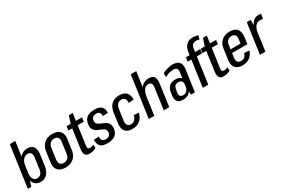

<svg xmlns="http://www.w3.org/2000/svg" viewBox="84 -1862 4350 2976"><g transform="rotate(-30 2259.5 -374.0)"><path d="M258 8Q205 8 170.5 -19Q136 -46 122 -97Q108 -148 118 -218L133 -325Q143 -396 171 -445.5Q199 -495 241 -521.5Q283 -548 336 -548Q409 -548 441 -500.5Q473 -453 461 -363L435 -177Q422 -87 376.5 -39.5Q331 8 258 8ZM134 -740H232L153 -181L90 0H30ZM239 -68Q280 -68 305 -94.5Q330 -121 337 -171L364 -368Q372 -419 354 -445Q336 -471 295 -471Q264 -471 238.5 -454Q213 -437 196.5 -405.5Q180 -374 174 -328L157 -213Q148 -146 170 -107Q192 -68 239 -68Z M703 8Q644 8 604.5 -14Q565 -36 548 -77.5Q531 -119 539 -177L565 -363Q574 -422 602 -463Q630 -504 676 -526Q722 -548 782 -548Q842 -548 881.5 -526Q921 -504 938 -462.5Q955 -421 946 -363L920 -177Q912 -119 883 -77.5Q854 -36 808.5 -14Q763 8 703 8ZM715 -69Q759 -69 787.5 -95.5Q816 -122 822 -172L849 -368Q856 -419 835.5 -445Q815 -471 771 -471Q741 -471 718.5 -459Q696 -447 682 -424Q668 -401 663 -368L636 -172Q630 -122 650 -95.5Q670 -69 715 -69Z M1136 8Q1081 8 1058.5 -24.5Q1036 -57 1046 -126L1102 -524L1151 -670H1220L1145 -136Q1139 -98 1148.5 -82.5Q1158 -67 1185 -67Q1202 -67 1218.5 -72Q1235 -77 1251 -87L1254 -24Q1237 -14 1217.5 -7Q1198 0 1177.5 4Q1157 8 1136 8ZM1036 -540H1311L1301 -468H1026Z M1454 7Q1369 7 1331 -30Q1293 -67 1295 -147L1387 -152Q1383 -106 1402.5 -83.5Q1422 -61 1463 -61Q1501 -61 1523.5 -80Q1546 -99 1551 -133Q1554 -162 1543.5 -180Q1533 -198 1512.5 -209.5Q1492 -221 1466.5 -230.5Q1441 -240 1416 -251.5Q1391 -263 1371.5 -281.5Q1352 -300 1342.5 -328.5Q1333 -357 1340 -402Q1350 -475 1399 -511.5Q1448 -548 1536 -548Q1620 -548 1657.5 -512.5Q1695 -477 1693 -400L1600 -394Q1604 -437 1585.5 -458.5Q1567 -480 1527 -480Q1490 -480 1467.5 -461Q1445 -442 1441 -407Q1436 -378 1447.5 -359.5Q1459 -341 1479 -329.5Q1499 -318 1524 -308Q1549 -298 1574 -285.5Q1599 -273 1618.5 -255.5Q1638 -238 1647.5 -209Q1657 -180 1651 -136Q1641 -65 1591.5 -29Q1542 7 1454 7Z M1900 8Q1844 8 1807 -13.5Q1770 -35 1754.5 -76.5Q1739 -118 1747 -177L1773 -363Q1782 -422 1808.5 -463.5Q1835 -505 1878.5 -526.5Q1922 -548 1979 -548Q2062 -548 2103.5 -504Q2145 -460 2142 -378L2051 -371Q2053 -421 2034 -447.5Q2015 -474 1975 -474Q1947 -474 1925.5 -461.5Q1904 -449 1890.5 -426.5Q1877 -404 1872 -371L1843 -169Q1836 -121 1856 -93.5Q1876 -66 1918 -66Q1958 -66 1984.5 -92.5Q2011 -119 2022 -169L2111 -162Q2091 -80 2037 -36Q1983 8 1900 8Z M2516 -379Q2523 -427 2508 -449.5Q2493 -472 2456 -472Q2408 -472 2378 -431.5Q2348 -391 2336 -309L2289 -241L2297 -296Q2314 -422 2367.5 -485Q2421 -548 2509 -548Q2574 -548 2600.5 -509.5Q2627 -471 2615 -389L2561 0H2463ZM2299 -740H2397L2344 -370L2293 0H2195Z M2946 -183 2975 -386Q2981 -432 2963 -452.5Q2945 -473 2900 -473Q2865 -473 2825.5 -460.5Q2786 -448 2753 -427L2749 -498Q2775 -513 2806.5 -524Q2838 -535 2870 -541.5Q2902 -548 2930 -548Q3014 -548 3049.5 -507.5Q3085 -467 3074 -386L3020 0H2949ZM2805 8Q2740 8 2710 -27.5Q2680 -63 2689 -129L2697 -189Q2706 -254 2747 -290Q2788 -326 2853 -326Q2923 -326 2956 -291Q2989 -256 2980 -191L2971 -130Q2962 -63 2919 -27.5Q2876 8 2805 8ZM2845 -52Q2882 -52 2908 -78Q2934 -104 2940 -145L2945 -175Q2951 -220 2933 -243Q2915 -266 2876 -266Q2835 -266 2814.5 -245Q2794 -224 2788 -174L2782 -143Q2776 -94 2790.5 -73Q2805 -52 2845 -52Z M3244 -590Q3256 -672 3300 -714Q3344 -756 3416 -756Q3441 -756 3467 -751.5Q3493 -747 3510 -739L3490 -673Q3480 -678 3465 -681Q3450 -684 3436 -684Q3393 -684 3371 -662Q3349 -640 3342 -590L3259 0H3161ZM3171 -540H3427L3417 -468H3160Z M3536 8Q3481 8 3458.5 -24.5Q3436 -57 3446 -126L3502 -524L3551 -670H3620L3545 -136Q3539 -98 3548.5 -82.5Q3558 -67 3585 -67Q3602 -67 3618.5 -72Q3635 -77 3651 -87L3654 -24Q3637 -14 3617.5 -7Q3598 0 3577.5 4Q3557 8 3536 8ZM3436 -540H3711L3701 -468H3426Z M3872 8Q3816 8 3778 -13.5Q3740 -35 3724.5 -76.5Q3709 -118 3717 -176L3743 -364Q3751 -423 3779.5 -464Q3808 -505 3853.5 -526.5Q3899 -548 3958 -548Q4045 -548 4086 -498Q4127 -448 4113 -350L4098 -240H3806L3814 -301H4028L4006 -267L4020 -370Q4027 -420 4008 -446.5Q3989 -473 3947 -473Q3904 -473 3876.5 -448Q3849 -423 3842 -375L3813 -162Q3806 -114 3825 -88.5Q3844 -63 3886 -63Q3924 -63 3949 -84Q3974 -105 3986 -147L4077 -140Q4053 -68 4000.5 -30Q3948 8 3872 8Z M4260 -540H4330L4333 -370L4282 0H4184ZM4301 -333Q4316 -438 4359.5 -493Q4403 -548 4472 -548Q4484 -548 4496.5 -546Q4509 -544 4519 -540L4502 -457Q4481 -464 4455 -464Q4401 -464 4368.5 -426Q4336 -388 4325 -314Z"/></g></svg>

Font: Pathway Extreme Condensed Medium
Style: Italic
Weight: 500
Width: 3
Italic angle: -8°
Version: Version 1.001;gftools[0.9.26]